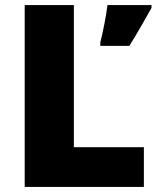

<svg xmlns="http://www.w3.org/2000/svg" viewBox="-20 -734 622 754"><path d="M77 0H545V-156H270V-714H77ZM575 -703V-714H402C397 -671 384 -607 374 -568V-554H488C525 -613 547 -654 575 -703Z"/></svg>

Font: Noto Sans Thai Looped Black
Style: Regular
Weight: 900
Designer: Sasikarn Vongin, Ben Mitchell
Foundry: The Fontpad Ltd
Version: Version 1.001